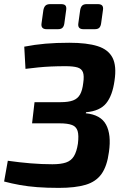

<svg xmlns="http://www.w3.org/2000/svg" viewBox="-26 -906 611 934"><path d="M311 -698Q397 -698 449 -681.5Q501 -665 521.5 -625Q542 -585 531 -513Q521 -441 490.5 -403.5Q460 -366 393 -360L391 -355Q464 -348 490 -299.5Q516 -251 504 -167Q495 -98 468 -60Q441 -22 390.5 -7Q340 8 260 8Q202 8 156 4.5Q110 1 71 -6Q32 -13 -6 -23L12 -124Q68 -116 122.5 -111.5Q177 -107 229 -107Q270 -107 295 -115.5Q320 -124 333.5 -146Q347 -168 353 -207Q358 -248 351.5 -269Q345 -290 324 -298Q303 -306 264 -306H130L142 -409H269Q307 -409 329.5 -417.5Q352 -426 363.5 -446.5Q375 -467 379 -503Q384 -537 377.5 -554.5Q371 -572 350.5 -578Q330 -584 293 -584Q255 -584 222 -582.5Q189 -581 159.5 -578Q130 -575 98 -571L92 -679Q143 -689 195 -693.5Q247 -698 311 -698ZM270 -886Q287 -886 292.5 -879Q298 -872 296 -858L287 -792Q285 -778 278 -771Q271 -764 256 -764H201Q172 -764 176 -792L185 -857Q188 -872 195.5 -879Q203 -886 219 -886ZM449 -886Q465 -886 471 -879Q477 -872 475 -858L466 -793Q464 -778 457 -771Q450 -764 435 -764H380Q351 -764 355 -792L364 -857Q367 -873 374.5 -879.5Q382 -886 396 -886Z"/></svg>

Font: Exo 2
Style: Bold Italic
Weight: 700
Italic angle: -8°
Designer: Natanael Gama
Foundry: Natanael Gama
Version: Version 2.010